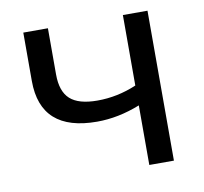

<svg xmlns="http://www.w3.org/2000/svg" viewBox="-65 -606 719 676"><g transform="rotate(-10 294.5 -268.0)"><path d="M416 0V-213Q338 -182 262 -182Q60 -182 60 -363V-536H148V-371Q148 -310 178.5 -282.5Q209 -255 276 -255Q348 -255 416 -284V-536H504V0Z"/></g></svg>

Font: Noto Sans Living
Style: Regular
Weight: 400
Designer: Monotype Design Team
Foundry: Monotype Imaging Inc.
Version: Version 2.013; ttfautohint (v1.8.4.7-5d5b)